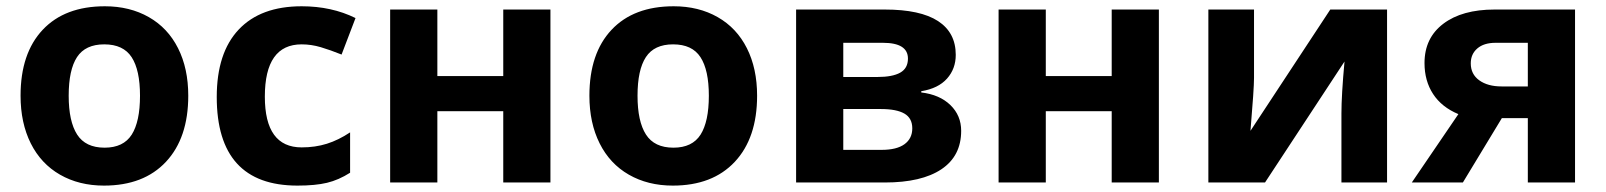

<svg xmlns="http://www.w3.org/2000/svg" viewBox="-20 -576 5069 606"><path d="M196.8 -273.9Q196.8 -192.9 223.4 -151.4Q250 -109.9 310.1 -109.9Q369.6 -109.9 395.8 -151.1Q421.9 -192.4 421.9 -273.9Q421.9 -355 395.5 -395.5Q369.1 -436 309.1 -436Q249.5 -436 223.1 -395.8Q196.8 -355.5 196.8 -273.9ZM574.2 -273.9Q574.2 -140.6 503.9 -65.4Q433.6 9.8 308.1 9.8Q229.5 9.8 169.4 -24.7Q109.4 -59.1 77.1 -123.5Q44.9 -188 44.9 -273.9Q44.9 -407.7 114.7 -481.9Q184.6 -556.2 311 -556.2Q389.6 -556.2 449.7 -522Q509.8 -487.8 542 -423.8Q574.2 -359.9 574.2 -273.9Z M918.9 9.8Q664.1 9.8 664.1 -270Q664.1 -409.2 733.4 -482.7Q802.7 -556.2 932.1 -556.2Q1026.9 -556.2 1102.1 -519L1058.1 -403.8Q1022.9 -418 992.7 -427Q962.4 -436 932.1 -436Q815.9 -436 815.9 -271Q815.9 -110.8 932.1 -110.8Q975.1 -110.8 1011.7 -122.3Q1048.3 -133.8 1085 -158.2V-30.8Q1048.8 -7.8 1012 1Q975.1 9.8 918.9 9.8Z M1360.4 -545.9V-335.9H1568.4V-545.9H1717.3V0H1568.4V-225.1H1360.4V0H1211.4V-545.9Z M1992.2 -273.9Q1992.2 -192.9 2018.8 -151.4Q2045.4 -109.9 2105.5 -109.9Q2165 -109.9 2191.2 -151.1Q2217.3 -192.4 2217.3 -273.9Q2217.3 -355 2190.9 -395.5Q2164.6 -436 2104.5 -436Q2044.9 -436 2018.6 -395.8Q1992.2 -355.5 1992.2 -273.9ZM2369.6 -273.9Q2369.6 -140.6 2299.3 -65.4Q2229 9.8 2103.5 9.8Q2024.9 9.8 1964.8 -24.7Q1904.8 -59.1 1872.6 -123.5Q1840.3 -188 1840.3 -273.9Q1840.3 -407.7 1910.2 -481.9Q1980 -556.2 2106.4 -556.2Q2185.1 -556.2 2245.1 -522Q2305.2 -487.8 2337.4 -423.8Q2369.6 -359.9 2369.6 -273.9Z M2996.6 -402.8Q2996.6 -358.9 2969 -327.9Q2941.4 -296.9 2887.7 -288.1V-284.2Q2945.8 -277.3 2979.7 -244.4Q3013.7 -211.4 3013.7 -163.1Q3013.7 -83.5 2951.2 -41.7Q2888.7 0 2772.5 0H2492.7V-545.9H2772.5Q2884.8 -545.9 2940.7 -509.5Q2996.6 -473.1 2996.6 -402.8ZM2859.4 -170.9Q2859.4 -203.1 2834.5 -217.5Q2809.6 -231.9 2759.8 -231.9H2641.6V-103H2762.7Q2810.1 -103 2834.7 -120.8Q2859.4 -138.7 2859.4 -170.9ZM2845.7 -391.1Q2845.7 -440.9 2766.6 -440.9H2641.6V-333H2749.5Q2796.9 -333 2821.3 -346.7Q2845.7 -360.4 2845.7 -391.1Z M3280.8 -545.9V-335.9H3488.8V-545.9H3637.7V0H3488.8V-225.1H3280.8V0H3131.8V-545.9Z M3938 -545.9V-330.1Q3938 -295.9 3926.8 -163.1L4178.7 -545.9H4357.9V0H4213.9V-217.8Q4213.9 -275.9 4223.6 -381.8L3972.7 0H3793.9V-545.9Z M4597.2 0H4436L4583 -215.8Q4530.3 -237.8 4503.2 -279.3Q4476.1 -320.8 4476.1 -377Q4476.1 -456.1 4535.4 -501Q4594.7 -545.9 4697.3 -545.9H4951.2V0H4802.2V-203.1H4720.2ZM4622.1 -376Q4622.1 -341.8 4648.9 -322.5Q4675.8 -303.2 4719.2 -303.2H4802.2V-440.9H4700.2Q4663.6 -440.9 4642.8 -423.1Q4622.1 -405.3 4622.1 -376Z"/></svg>

Font: Zoram GWebM
Style: Bold
Weight: 700
Foundry: Ascender Corporation
Version: Version 1.000